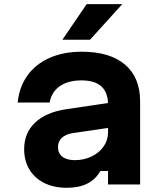

<svg xmlns="http://www.w3.org/2000/svg" viewBox="-20 -878 790 914"><path d="M505 -270.5 326.5 -244.4Q293.1 -239.3 274.5 -222Q256 -204.6 256 -178.1Q256 -148.7 276.8 -132.2Q297.5 -115.6 335.9 -115.6Q379.7 -115.6 416.1 -133.2Q452.6 -150.7 473.5 -181Q494.3 -211.3 494.3 -247.8V-380Q494.3 -437.1 463.1 -466.2Q431.8 -495.3 368 -495.3Q303.9 -495.3 264.4 -467.5Q225 -439.8 216.2 -390H64.2Q71.5 -464.3 110.8 -518.9Q150.1 -573.5 216.4 -602.6Q282.7 -631.8 369.4 -631.8Q503.2 -631.8 575.1 -570.5Q647 -509.2 647 -395.9V0H494.3V-63.9H457.8Q435.3 -24 395.6 -4Q355.9 16 296.9 16Q236.5 16 190.6 -7Q144.6 -30 119.8 -71.4Q95 -112.9 95 -167.9Q95 -245.2 147.3 -294.6Q199.5 -344.1 297.1 -358.4L505 -389.1ZM392.7 -858.4H562.1L408.4 -688.7H276.9Z"/></svg>

Font: Martian Mono VF sWd Rg
Style: Regular
Weight: 400
Width: 6
Monospace: yes
Designer: Roman Shamin
Foundry: Evil Martians
Version: Version 1.100